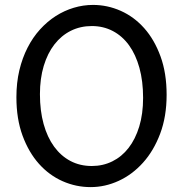

<svg xmlns="http://www.w3.org/2000/svg" viewBox="-20 -745 753 777"><path d="M654.3 -361.3Q654.3 -273.4 628.2 -204.1Q602.1 -134.8 558.8 -86.7Q515.6 -38.6 460.4 -13.2Q405.3 12.2 346.7 12.2Q287.6 12.2 233.4 -11.7Q179.2 -35.6 137.7 -82Q96.2 -128.4 71.3 -196Q46.4 -263.7 46.4 -351.6Q46.4 -410.2 58.3 -460.4Q70.3 -510.7 91.6 -552.2Q112.8 -593.8 142.1 -626Q171.4 -658.2 205.8 -680.2Q240.2 -702.1 278.6 -713.6Q316.9 -725.1 356.4 -725.1Q414.6 -725.1 468.5 -701.2Q522.5 -677.2 563.7 -630.9Q605 -584.5 629.6 -516.8Q654.3 -449.2 654.3 -361.3ZM559.1 -349.1Q559.1 -416.5 544.2 -470.5Q529.3 -524.4 502 -562Q474.6 -599.6 436.3 -619.6Q397.9 -639.6 351.6 -639.6Q305.2 -639.6 266.6 -620.4Q228 -601.1 200.2 -565.2Q172.4 -529.3 157 -478.3Q141.6 -427.2 141.6 -363.8Q141.6 -296.9 156.5 -243.2Q171.4 -189.5 199 -151.6Q226.6 -113.8 265.1 -93.5Q303.7 -73.2 351.6 -73.2Q396.5 -73.2 434.6 -92Q472.7 -110.8 500.2 -146.2Q527.8 -181.6 543.5 -232.9Q559.1 -284.2 559.1 -349.1Z"/></svg>

Font: Andika
Style: Regular
Weight: 400
Designer: Victor Gaultney, Annie Olsen, Julie Remington, Don Collingsworth, Eric Hays
Foundry: SIL International
Version: Version 1.001